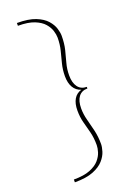

<svg xmlns="http://www.w3.org/2000/svg" viewBox="-153 -718 607 906"><g transform="rotate(-20 150.0 -265.0)"><path d="M58 135V121Q109 121 140 108.5Q171 96 187 77.5Q203 59 209 39.5Q215 20 215 5Q215 -32 207.5 -61Q200 -90 192.5 -118Q185 -146 185 -179Q185 -214 198 -236Q211 -258 236 -265Q211 -273 198 -295Q185 -317 185 -351Q185 -384 192.5 -413Q200 -442 207.5 -471.5Q215 -501 215 -535Q215 -550 209 -569.5Q203 -589 187 -607.5Q171 -626 140 -638.5Q109 -651 58 -651V-665Q116 -665 151 -651Q186 -637 204.5 -616Q223 -595 229.5 -573.5Q236 -552 236 -537Q236 -498 228.5 -467.5Q221 -437 213 -408.5Q205 -380 205 -348Q205 -311 220.5 -290Q236 -269 265 -269V-261Q236 -261 220.5 -240.5Q205 -220 205 -182Q205 -153 213 -123.5Q221 -94 228.5 -62Q236 -30 236 7Q236 22 229.5 43.5Q223 65 204.5 86Q186 107 151 121Q116 135 58 135Z"/></g></svg>

Font: Smooch Sans Thin Thin
Style: Regular
Weight: 250
Version: Version 1.010